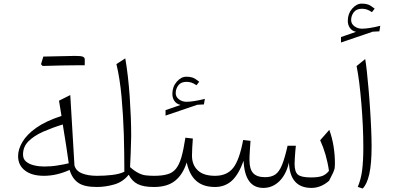

<svg xmlns="http://www.w3.org/2000/svg" viewBox="-20 -1044 2198 1072"><path d="M323.3 -396.7C264.8 -377.6 218.1 -355.7 182.4 -330.5C146.7 -305.2 121 -278.6 105.2 -251.4C89 -224.3 81 -197.6 81 -172.4C81 -138.6 93.8 -111.9 119 -92.4C144.3 -72.4 179.5 -62.4 225.7 -62.4C272.4 -62.4 320 -73.3 368.6 -95.2C378.6 -62.4 394.8 -38.6 417.1 -23.3C439.5 -7.6 473.8 0 521 0H521.4V-62.4H521C488.1 -62.4 460 -67.1 437.6 -76.2C415.2 -85.2 401 -100 395.7 -120.5L372.4 -513.3L309.5 -481.9ZM330.5 -349C338.1 -301.9 344.3 -261.9 349.5 -230C354.8 -197.6 359.5 -165.2 363.8 -132.4C347.1 -128.1 327.1 -124.3 302.9 -120.5C278.6 -116.2 253.3 -114.3 227.1 -114.3C208.1 -114.3 189.5 -116.2 171.4 -120.5C152.9 -124.8 138.1 -131.4 126.2 -141.4C114.3 -151 108.6 -164.3 108.6 -181.4C108.6 -210 118.6 -234.8 139 -255.2C159.5 -275.7 186.7 -293.3 220.5 -308.6C254.3 -323.3 291 -337.1 330.5 -349ZM404.8 -679.5H452.9C453.3 -683.8 453.3 -688.1 453.3 -693.3V-711.9C453.3 -719 450 -723.8 443.3 -727.1C436.7 -730.5 421.9 -731.9 399 -731.9C376.2 -731.9 317.1 -730.5 221.9 -728.1C219 -719 214.8 -704.8 209 -685.2C211 -682.9 213.8 -680 218.1 -675.7C296.7 -678.1 359 -679.5 404.8 -679.5Z M679.5 -718.1 630 -686.2C642.9 -632.4 652.4 -571.9 658.6 -503.8C664.8 -435.7 669 -365.2 671.4 -293.3C673.3 -221 674.3 -151.4 674.3 -85.2C656.2 -76.2 633.3 -70.5 605.7 -67.1C577.6 -63.8 549.5 -62.4 521.4 -62.4C511.9 -62.4 507.1 -52.4 507.1 -32.4V-30C507.1 -10 511.9 0 521.4 0C553.3 0 585.7 -4.8 618.6 -14.3C651 -23.8 677.6 -41.9 698.6 -68.6C710.5 -44.3 727.6 -27.1 749 -16.2C770.5 -5.2 800.5 0 839.5 0H840V-62.4H839.5C823.3 -62.4 808.6 -63.3 795.2 -64.8C781.4 -66.2 767.6 -70.5 753.8 -77.6C740 -84.3 723.8 -95.2 706.2 -111C707.6 -135.2 708.6 -159.5 709.5 -183.3C710 -206.7 711 -227.6 711.4 -245.7C711.9 -263.8 712.4 -276.7 712.4 -283.8C712.4 -315.2 711.9 -350 710.5 -387.6C709 -425.2 706.7 -463.8 704.3 -503.3C701.4 -542.9 698.1 -581 693.8 -618.1C689.5 -654.8 684.8 -688.1 679.5 -718.1Z M961 -523.8C961 -540.5 966.2 -555.2 976.2 -568.1C986.2 -581 1001.4 -587.1 1021.9 -587.1C1030 -587.1 1038.6 -585.7 1047.6 -583.3C1056.7 -580.5 1066.2 -575.2 1077.1 -568.1L1092.4 -587.6C1077.6 -599.5 1064.8 -607.6 1054.8 -611C1044.8 -614.3 1033.3 -615.7 1020.5 -615.7C1001 -615.7 982.9 -606.2 966.7 -587.6C950.5 -569 942.4 -546.2 942.4 -520C942.4 -504.3 946.2 -491.4 953.8 -480.5C961 -469.5 972.4 -461.9 988.1 -458.1L904.3 -429V-398.6L1081.4 -459L1118.6 -461L1123.8 -491.9C1080 -481 1045.7 -475.7 1021 -475.7C1005.2 -475.7 991 -480.5 979 -489.5C967.1 -498.6 961 -510 961 -523.8ZM840 0C889 0 928.6 -11.4 957.6 -34.8C986.7 -58.1 1008.1 -91.9 1022.4 -137.1C1032.4 -91 1050 -56.7 1075.7 -34.3C1101 -11.4 1136.2 0 1180.5 0H1181V-62.4H1180.5C1138.1 -62.4 1105.7 -72.4 1084.3 -92.9C1062.9 -112.9 1051.9 -140.5 1051.9 -175.2C1051.9 -188.1 1052.4 -202.4 1053.3 -218.6C1053.8 -234.3 1055.2 -251.9 1056.7 -270.5L1015.2 -275.2C1008.1 -230.5 1001 -194.3 992.9 -166.2C984.8 -138.1 974.3 -116.7 962.4 -101.9C950 -86.7 934.3 -76.2 914.8 -71C895.2 -65.2 870 -62.4 840 -62.4C830.5 -62.4 825.7 -52.4 825.7 -32.4V-30C825.7 -10 830.5 0 840 0Z M1719 5.2C1753.8 5.2 1786.7 -8.1 1817.1 -34.3C1827.6 -54.8 1835.2 -70 1840 -80C1844.3 -90 1847.1 -98.6 1848.6 -105.2C1849.5 -111.9 1850 -120 1850 -129.5C1850 -198.6 1839.5 -261.4 1818.6 -319L1767.6 -261C1779.5 -235.2 1789.5 -208.1 1797.6 -180C1805.7 -151.4 1812.4 -121.4 1816.7 -90C1805.7 -76.2 1793.3 -66.7 1779 -61.4C1764.8 -56.2 1743.8 -53.3 1716.7 -53.3C1680 -53.3 1655.7 -58.6 1643.3 -69C1631 -79 1624.8 -99.5 1624.8 -129.5C1624.8 -138.6 1625.2 -149.5 1626.2 -162.9C1626.7 -175.7 1627.6 -188.6 1629 -201.4C1630 -213.8 1631 -223.3 1631.9 -230.5H1585.7C1575.2 -183.8 1564.8 -147.6 1554.3 -122.4C1543.8 -97.1 1531.4 -79.5 1516.7 -69.5C1501.9 -59.5 1483.3 -54.8 1460 -54.8C1429 -54.8 1407.1 -62.4 1393.3 -77.6C1379.5 -92.4 1372.9 -117.1 1372.9 -151C1372.9 -161.9 1373.3 -178.6 1374.8 -200C1376.2 -221.4 1377.1 -241 1378.6 -257.6L1337.6 -262.4C1323.8 -188.6 1305.7 -137.1 1282.4 -107.1C1259 -77.1 1225.2 -62.4 1181 -62.4C1171.4 -62.4 1166.7 -52.4 1166.7 -32.4V-30C1166.7 -10 1171.4 0 1181 0C1217.6 0 1249 -11.9 1274.8 -35.2C1300 -58.6 1321.9 -95.7 1340 -146.2C1344.8 -45.2 1381.4 5.2 1450.5 5.2C1484.8 5.2 1514.8 -7.6 1540.5 -32.9C1565.7 -58.1 1583.3 -92.9 1593.3 -137.1C1596.7 -42.4 1638.6 5.2 1719 5.2Z M2019 -714.3 1971 -675.2C1976.2 -649.5 1981 -618.6 1985.7 -582.9C1990 -546.7 1994.3 -508.1 1997.6 -466.7C2001 -425.2 2003.8 -383.8 2005.7 -342.4C2007.6 -300.5 2008.6 -260.5 2008.6 -222.9C2008.6 -170 2006.2 -127.1 2001.9 -93.3C1997.6 -59.5 1989.5 -28.6 1977.6 -0.5L2004.8 8.6C2020.5 -6.2 2032.9 -33.3 2041.9 -71.9C2050.5 -110.5 2054.8 -162.9 2054.8 -228.1C2054.8 -255.7 2053.8 -287.6 2052.4 -323.8C2051 -359.5 2048.6 -397.1 2046.2 -436.2C2043.8 -474.8 2041 -512.4 2037.6 -549C2034.3 -585.2 2031.4 -618.1 2028.1 -647.1C2024.8 -676.2 2021.9 -698.6 2019 -714.3ZM1940.5 -931.9C1940.5 -948.6 1945.7 -963.3 1955.7 -976.2C1965.7 -989 1981 -995.2 2001.4 -995.2C2009.5 -995.2 2018.1 -993.8 2027.1 -991.4C2036.2 -988.6 2045.7 -983.3 2056.7 -976.2L2071.9 -995.7C2057.1 -1007.6 2044.3 -1015.7 2034.3 -1019C2024.3 -1022.4 2012.9 -1023.8 2000 -1023.8C1980.5 -1023.8 1962.4 -1014.3 1946.2 -995.7C1930 -977.1 1921.9 -954.3 1921.9 -928.1C1921.9 -912.4 1925.7 -899.5 1933.3 -888.6C1940.5 -877.6 1951.9 -870 1967.6 -866.2L1883.8 -837.1V-806.7L2061 -867.1L2098.1 -869L2103.3 -900C2059.5 -889 2025.2 -883.8 2000.5 -883.8C1984.8 -883.8 1970.5 -888.6 1958.6 -897.6C1946.7 -906.7 1940.5 -918.1 1940.5 -931.9Z"/></svg>

Font: Pinar Light
Style: Regular
Weight: 300
Designer: Amin Abedi
Version: Version 2.00;September 9, 2021;FontCreator 13.0.0.2683 64-bi